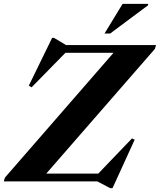

<svg xmlns="http://www.w3.org/2000/svg" viewBox="-48 -938 828 993"><path d="M759 -705 753 -685 168 -13.5 86.5 -40H460L634.5 -222L648.5 -215.5L534 35H521.5L455 0H-28.5L-22.5 -19.5L563.5 -693L697.5 -665H290.5L115.5 -486.5L101 -495L221.5 -742H231.5L293.5 -705ZM492.5 -764.5 586 -918H718.5L717.5 -910.5L521.5 -764.5Z"/></svg>

Font: Newsreader 60pt
Style: Bold Italic
Weight: 700
Italic angle: -17°
Designer: Hugues Gentile
Foundry: Production Type
Version: Version 1.003